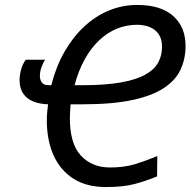

<svg xmlns="http://www.w3.org/2000/svg" viewBox="-20 -745 769 775"><path d="M408 10Q329 10 276 -24Q223 -58 196 -118.5Q169 -179 169 -260Q169 -277 170.5 -292.5Q172 -308 174 -324Q140 -325 114 -335.5Q88 -346 73.5 -367.5Q59 -389 59 -422Q59 -443 65.5 -465.5Q72 -488 84 -504H162Q154 -492 147.5 -474Q141 -456 141 -439Q141 -423 149 -412Q157 -401 177 -401H187Q206 -476 240 -535.5Q274 -595 319.5 -637.5Q365 -680 419.5 -702.5Q474 -725 534 -725Q629 -725 679 -680.5Q729 -636 729 -560Q729 -507 708.5 -463.5Q688 -420 640.5 -389Q593 -358 513 -341Q433 -324 314 -324H265Q264 -308 263 -295Q262 -282 262 -268Q262 -165 306.5 -117Q351 -69 424 -69Q482 -69 525.5 -82.5Q569 -96 615 -115L614 -33Q568 -14 522.5 -2Q477 10 408 10ZM310 -401Q404 -401 466.5 -412Q529 -423 566 -443.5Q603 -464 618.5 -492.5Q634 -521 634 -556Q634 -586 621.5 -605.5Q609 -625 586 -635Q563 -645 533 -645Q491 -645 452.5 -629.5Q414 -614 381 -583Q348 -552 322.5 -506.5Q297 -461 281 -401Z"/></svg>

Font: Noto Sans Display
Style: Italic
Weight: 400
Italic angle: -12°
Designer: Monotype Design Team
Foundry: Monotype Imaging Inc.
Version: Version 2.003